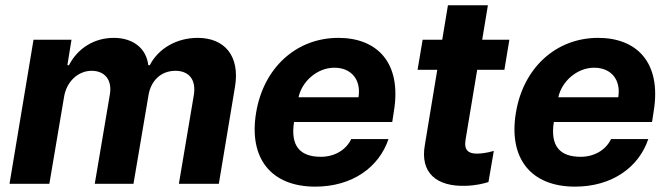

<svg xmlns="http://www.w3.org/2000/svg" viewBox="-20 -696 2536 727"><path d="M16 0H166.9L222.3 -327.4C231.2 -387.8 276.6 -427.9 326.7 -427.9C376.8 -427.9 404.5 -393.8 396.3 -340.2L338.8 0H485.4L541.9 -333.1C550.4 -389.9 589.1 -427.9 644.2 -427.9C692.5 -427.9 723.4 -397.7 714.1 -337L657.3 0H808.6L869.7 -366.8C889.6 -485.1 829.5 -552.6 728.7 -552.6C648.4 -552.6 579.5 -512.1 547.2 -449.2H541.5C534.1 -512.4 484.7 -552.6 410.9 -552.6C336.6 -552.6 274.5 -513.5 241.1 -449.2H235.1L250.7 -545.5H106.9Z M1173.7 10.7C1313.6 10.7 1415.1 -62.5 1451 -169.4H1310C1289.4 -126.8 1245.4 -102.3 1195 -102.3C1117.9 -102.3 1078.8 -141.3 1093.4 -234H1465.2L1471.6 -275.6C1501.8 -460.9 1405.9 -552.6 1261.4 -552.6C1100.9 -552.6 978 -438.6 949.9 -270.2C920.8 -97.3 1005.7 10.7 1173.7 10.7ZM1110.4 -327.8C1123.2 -387.8 1181.1 -439.6 1246.1 -439.6C1311.4 -439.6 1348 -392.8 1337.4 -327.8Z M1908.7 -545.5H1805.8L1827.4 -676.1H1676.1L1654.5 -545.5H1580.3L1561.1 -431.8H1635.7L1588.8 -147.7C1569.6 -41.2 1633.5 11.7 1744.7 7.5C1783.7 6.4 1812.5 -1.4 1829.5 -6.7L1849.8 -124.6C1822.4 -116.5 1799.7 -114.3 1785.5 -114.3C1755.3 -114.3 1735.8 -125.7 1742.9 -167.6L1786.9 -431.8H1889.9Z M2157.3 10.7C2297.2 10.7 2398.8 -62.5 2434.7 -169.4H2293.7C2273.1 -126.8 2229 -102.3 2178.6 -102.3C2101.6 -102.3 2062.5 -141.3 2077.1 -234H2448.9L2455.3 -275.6C2485.4 -460.9 2389.6 -552.6 2245 -552.6C2084.5 -552.6 1961.6 -438.6 1933.6 -270.2C1904.5 -97.3 1989.3 10.7 2157.3 10.7ZM2094.1 -327.8C2106.9 -387.8 2164.8 -439.6 2229.8 -439.6C2295.1 -439.6 2331.7 -392.8 2321 -327.8Z"/></svg>

Font: Magic Ui Pro
Style: Bold Italic
Weight: 700
Italic angle: -9.39999°
Designer: Stefan Endress, Andreas Faust
Version: Version 1.000;FEAKit 1.0